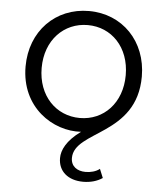

<svg xmlns="http://www.w3.org/2000/svg" viewBox="-53 -577 717 844"><g transform="rotate(5 305.5 -155.0)"><path d="M345 220C377 220 406 212 430 196L414 157C398 170 374 176 352 176C315 176 287 157 287 120C287 -2 562 -2 562 -263C562 -419 453 -530 306 -530C158 -530 49 -419 49 -263C49 -83 193 10 317 2C255 47 235 90 235 125C235 183 278 220 345 220ZM306 -58C201 -58 120 -140 120 -263C120 -386 201 -468 306 -468C411 -468 491 -386 491 -263C491 -140 411 -58 306 -58Z"/></g></svg>

Font: Chess Sans
Style: Regular
Weight: 400
Designer: Wolf Bōese
Foundry: Wolf Bōese
Version: Version 7.223;Glyphs 3.3 (3306)